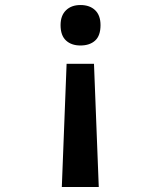

<svg xmlns="http://www.w3.org/2000/svg" viewBox="-20 -559 640 764"><path d="M300 -539Q337 -539 358.5 -518.5Q380 -498 380 -459Q380 -417 358.5 -397.5Q337 -378 300 -378Q264 -378 242.5 -398Q221 -418 221 -459Q221 -497 242.5 -518Q264 -539 300 -539ZM354 -305 373 185H226L245 -305Z"/></svg>

Font: Noto Sans Mono SemiBold
Style: Regular
Weight: 600
Designer: Monotype Design Team
Foundry: Monotype Imaging Inc.
Version: Version 2.014; ttfautohint (v1.8.4.7-5d5b)